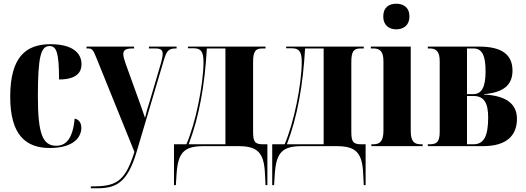

<svg xmlns="http://www.w3.org/2000/svg" viewBox="-20 -787 2834 1034"><path d="M248 10C383 10 418 -54 418 -98C418 -123 407 -144 382 -148C372 -38 334 -2 283 -2C210 -2 184 -66 184 -267C184 -483 200 -539 247 -539C284 -539 298 -504 298 -359C402 -359 419 -406 419 -441C419 -502 370 -549 252 -549C122 -549 35 -483 35 -266C35 -59 120 10 248 10Z M469 217V227H500C602 227 665 202 716 30L862 -462C877 -513 888 -526 926 -526H931V-536H782V-526H816C846 -526 856 -518 856 -497C856 -486 853 -470 848 -451L784 -234C775 -208 768 -181 761 -152C754 -174 744 -201 731 -238L657 -443C650 -463 644 -482 644 -496C644 -516 656 -526 693 -526H702V-536H446V-526H457C477 -526 483 -515 498 -478L704 31C652 198 601 217 469 217Z M917 210H927L931 148C939 34 972 0 1076 0H1263C1368 0 1402 35 1407 150L1410 210H1420V-10H1395C1350 -10 1343 -27 1343 -80V-452C1343 -509 1355 -526 1392 -526H1410V-536H992V-527H1022C1059 -527 1076 -513 1076 -453C1076 -393 1065 -309 1048 -227C1032 -148 1009 -69 984 -10H917ZM996 -10C1053 -158 1083 -332 1094 -526H1194V-10Z M1446 210H1456L1460 148C1468 34 1501 0 1605 0H1792C1897 0 1931 35 1936 150L1939 210H1949V-10H1924C1879 -10 1872 -27 1872 -80V-452C1872 -509 1884 -526 1921 -526H1939V-536H1521V-527H1551C1588 -527 1605 -513 1605 -453C1605 -393 1594 -309 1577 -227C1561 -148 1538 -69 1513 -10H1446ZM1525 -10C1582 -158 1612 -332 1623 -526H1723V-10Z M2114 -629C2153 -629 2185 -651 2185 -698C2185 -747 2153 -767 2114 -767C2075 -767 2044 -747 2044 -698C2044 -651 2075 -629 2114 -629ZM1980 0H2256V-10H2246C2212 -10 2192 -24 2192 -81V-536H1977V-526H1991C2024 -526 2045 -512 2045 -458V-83C2045 -25 2025 -10 1990 -10H1980Z M2284 0H2582C2708 0 2764 -57 2764 -147C2764 -233 2698 -272 2587 -278V-280C2693 -289 2740 -330 2740 -407C2740 -490 2686 -536 2561 -536H2284V-526H2294C2327 -526 2348 -512 2348 -458V-76C2348 -20 2329 -10 2294 -10H2284ZM2528 -280H2495V-526H2530C2576 -526 2595 -489 2595 -403C2595 -319 2575 -280 2528 -280ZM2530 -10H2495V-270H2531C2585 -270 2609 -234 2609 -155C2609 -54 2586 -10 2530 -10Z"/></svg>

Font: Noto Serif Display ExtraCondensed ExtraBold
Style: Regular
Weight: 800
Width: 2
Designer: Monotype Design Team
Foundry: Monotype Imaging Inc.
Version: Version 2.009